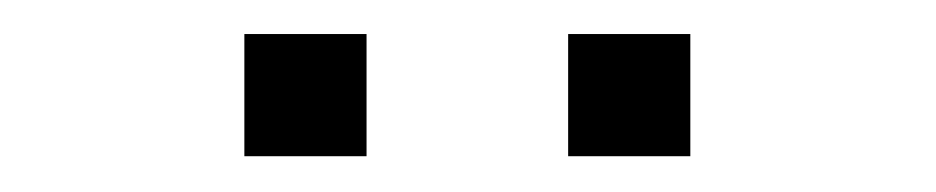

<svg xmlns="http://www.w3.org/2000/svg" viewBox="-20 -922 536 110"><path d="M305.5 -832.5V-902.5H375.5V-832.5ZM120 -832.5V-902.5H190V-832.5Z"/></svg>

Font: Vela Sans Light
Style: Regular
Weight: 300
Designer: Principal design: Mikhail Sharanda - project Manrope.
Design modification: Ravid Balaliev
Foundry: Mikhail Sharanda
Version: Version 1.001